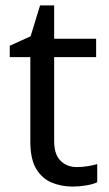

<svg xmlns="http://www.w3.org/2000/svg" viewBox="-20 -679 401 709"><path d="M264 -62Q284 -62 305 -65.5Q326 -69 339 -73V-6Q325 1 299 5.5Q273 10 249 10Q207 10 171.5 -4.5Q136 -19 114 -55Q92 -91 92 -156V-468H16V-510L93 -545L128 -659H180V-536H335V-468H180V-158Q180 -109 203.5 -85.5Q227 -62 264 -62Z"/></svg>

Font: Noto Sans Lisu
Style: Regular
Weight: 400
Designer: Monotype Design Team. David Williams.
Foundry: Monotype Imaging Inc.
Version: Version 2.102